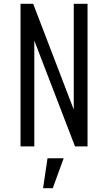

<svg xmlns="http://www.w3.org/2000/svg" viewBox="-20 -770 568 1010"><path d="M88 0V-750H154.5L368 -193.5V-750H440.5V0H374.5L160.5 -556.5V0ZM206.5 220 230 62.5H315L257.5 220Z"/></svg>

Font: Mohave
Style: Regular
Weight: 400
Designer: Gumpita Rahayu
Foundry: Tokotype
Version: Version 2.003; ttfautohint (v1.8.3)